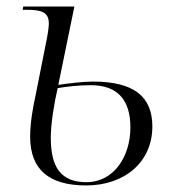

<svg xmlns="http://www.w3.org/2000/svg" viewBox="-20 -556 529 586"><path d="M243 10C360 10 445 -61 445 -170C445 -262 388 -307 264 -307C235 -307 192 -302 158 -297L207 -536H51L49 -526H63C104 -526 129 -520 129 -485C129 -476 127 -458 123 -438L88 -262C82 -235 72 -184 72 -139C72 -38 130 10 243 10ZM244 0C166 0 135 -45 135 -136C135 -177 145 -240 156 -287C179 -291 217 -296 257 -296C338 -296 378 -252 378 -167C378 -79 328 0 244 0Z"/></svg>

Font: Noto Serif Display Light
Style: Italic
Weight: 300
Italic angle: -12°
Designer: Monotype Design Team
Foundry: Monotype Imaging Inc.
Version: Version 2.009